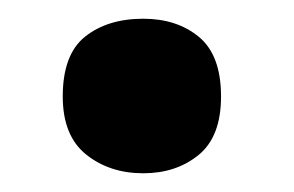

<svg xmlns="http://www.w3.org/2000/svg" viewBox="-20 -454 314 205"><path d="M47 -351Q47 -396 71 -415Q95 -434 133 -434Q169 -434 192.5 -414.5Q216 -395 216 -351Q216 -308 192 -288.5Q168 -269 133 -269Q97 -269 72 -289Q47 -309 47 -351Z"/></svg>

Font: Noto Sans Display SemiCondensed
Style: Regular
Weight: 400
Width: 4
Version: Version 2.003